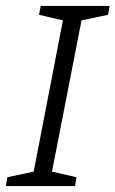

<svg xmlns="http://www.w3.org/2000/svg" viewBox="-26 -630 391 650"><path d="M-6 0 -1 -30 88 -49 187 -561 106 -580 112 -610H345L340 -580L250 -561L150 -49L233 -30L228 0Z"/></svg>

Font: Manuale Light
Style: Italic
Weight: 300
Italic angle: -11°
Version: Version 1.002